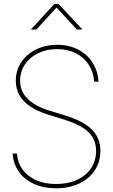

<svg xmlns="http://www.w3.org/2000/svg" viewBox="-20 -972 590 1002"><path d="M45.9 -170.9H68.4Q71.8 -123.5 97.7 -87.6Q123.5 -51.8 168.5 -31.7Q213.4 -11.7 272.5 -11.7Q334.5 -11.7 381.8 -33.4Q429.2 -55.2 455.3 -94.2Q481.4 -133.3 481.4 -184.6Q481.4 -224.1 464.4 -253.7Q447.3 -283.2 410.9 -306.2Q374.5 -329.1 315.4 -347.7L233.4 -373Q175.8 -391.1 137.9 -416.5Q100.1 -441.9 81.3 -475.3Q62.5 -508.8 62.5 -550.8Q62.5 -604 90.6 -646.7Q118.7 -689.5 168 -713.9Q217.3 -738.3 278.3 -738.3Q339.4 -738.3 387.2 -713.6Q435.1 -689 462.9 -645.3Q490.7 -601.6 494.1 -545.9H471.7Q467.8 -595.7 443.1 -634Q418.5 -672.4 376 -694.1Q333.5 -715.8 278.3 -715.8Q223.6 -715.8 179.4 -694.6Q135.3 -673.3 110.1 -635.7Q85 -598.1 85 -550.8Q85 -514.2 101.8 -484.9Q118.7 -455.6 152.8 -432.9Q187 -410.2 238.3 -394.5L321.3 -369.1Q384.3 -349.6 424.6 -323.7Q464.8 -297.9 484.4 -263.7Q503.9 -229.5 503.9 -184.6Q503.9 -127.9 474.9 -83.5Q445.8 -39.1 393.1 -14.2Q340.3 10.7 272.5 10.7Q207.5 10.7 157.2 -12.2Q106.9 -35.2 78.1 -76.2Q49.3 -117.2 45.9 -170.9ZM141.1 -817.9V-818.4L264.2 -951.7H285.6L409.7 -818.4V-817.9H381.3L274.9 -932.6L169.9 -817.9Z"/></svg>

Font: Intratopia Thin
Style: Regular
Weight: 100
Designer: Rasmus Andersson
Foundry: rsms
Version: Version 3.000;Glyphs 3.2.3 (3260)